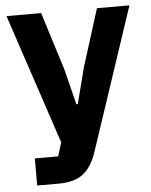

<svg xmlns="http://www.w3.org/2000/svg" viewBox="-52 -569 638 812"><g transform="rotate(-5 267.0 -162.5)"><path d="M313 -280 390 -525H528L326 81Q305 143 268 171.5Q231 200 165 200H73V85H172L190 27L6 -525H153L230 -280L268 -128H274Z"/></g></svg>

Font: Aneliza
Style: Bold
Weight: 700
Designer: Mike Abbink, Paul van der Laan, Pieter van Rosmalen
Foundry: Bold Monday
Version: Version 3.0